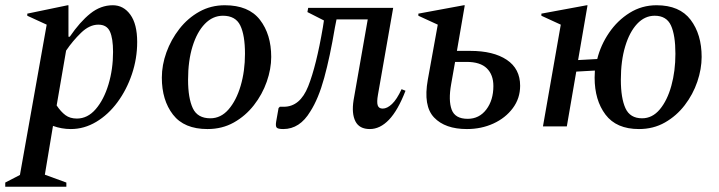

<svg xmlns="http://www.w3.org/2000/svg" viewBox="-54 -482 2740 732"><path d="M-34 230V214L22 185L124 -388L50 -422V-430L204 -462H207V-342H212Q251 -399 290.5 -430.5Q330 -462 376 -462Q417 -462 443 -426Q469 -390 469 -322Q469 -259 449 -199.5Q429 -140 394 -92.5Q359 -45 313 -17.5Q267 10 216 10Q181 10 148 -2L117 184L199 214V230ZM321 -388Q287 -388 255 -357Q223 -326 198 -289L162 -80Q178 -56 195.5 -43Q213 -30 239 -30Q280 -30 311 -66Q342 -102 359.5 -160Q377 -218 377 -284Q377 -336 365 -362Q353 -388 321 -388Z M737 10Q648 10 605.5 -45Q563 -100 563 -186Q563 -234 580.5 -282.5Q598 -331 630 -372Q662 -413 706 -437.5Q750 -462 803 -462Q894 -462 937 -406.5Q980 -351 980 -265Q980 -219 963 -170.5Q946 -122 914 -81Q882 -40 837.5 -15Q793 10 737 10ZM748 -31Q788 -31 817.5 -65Q847 -99 863.5 -155Q880 -211 880 -277Q880 -348 862 -385Q844 -422 796 -422Q757 -422 727 -391Q697 -360 680 -305Q663 -250 663 -178Q663 -108 681 -69.5Q699 -31 748 -31Z M1356 10Q1316 10 1301 -19.5Q1286 -49 1294 -100L1348 -408H1229L1223 -378Q1204 -265 1182 -185Q1160 -105 1129 -57Q1089 10 1026 10Q1005 10 1000.5 4Q996 -2 999 -19L1008 -70L1013 -75H1028Q1090 -75 1121 -153Q1152 -231 1177 -378L1181 -404L1118 -436L1121 -452H1445L1387 -121Q1382 -93 1386 -80.5Q1390 -68 1405 -68Q1422 -68 1440.5 -85.5Q1459 -103 1477 -142L1492 -136Q1463 -61 1429 -25.5Q1395 10 1356 10Z M1615 -388 1541 -422V-430L1714 -462H1718L1688 -288H1739Q1827 -288 1878 -254Q1929 -220 1929 -155Q1929 -107 1901 -69.5Q1873 -32 1827 -11Q1781 10 1726 10Q1643 10 1601 -34Q1559 -78 1577 -178ZM1666 -161Q1655 -99 1668 -64Q1681 -29 1729 -29Q1773 -29 1800 -64.5Q1827 -100 1827 -154Q1827 -197 1802 -221.5Q1777 -246 1725 -246H1681Z M2016 0 2084 -388 2010 -422V-430L2183 -462H2186L2150 -253L2223 -257Q2236 -310 2268 -357Q2300 -404 2346.5 -433Q2393 -462 2449 -462Q2537 -462 2579 -406.5Q2621 -351 2621 -265Q2621 -219 2604.5 -170.5Q2588 -122 2556.5 -81Q2525 -40 2481 -15Q2437 10 2382 10Q2296 10 2254.5 -45Q2213 -100 2213 -186Q2213 -199 2214 -213L2143 -209L2107 0ZM2394 -31Q2433 -31 2461.5 -65Q2490 -99 2505.5 -155Q2521 -211 2521 -277Q2521 -348 2504 -385Q2487 -422 2442 -422Q2404 -422 2375 -391Q2346 -360 2329.5 -305Q2313 -250 2313 -178Q2313 -108 2330.5 -69.5Q2348 -31 2394 -31Z"/></svg>

Font: Spectral Medium
Style: Italic
Weight: 500
Italic angle: -10°
Designer: Jean-Baptiste Levee
Foundry: Production Type
Version: Version 2.001